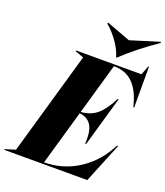

<svg xmlns="http://www.w3.org/2000/svg" viewBox="-222 -1047 998 1159"><g transform="rotate(20 277.5 -468.0)"><path d="M575 -257H582L477 0H-56V-5L10 -25L200 -687L145 -707V-712H566L588 -770H593V-508H588L581 -533Q558 -615 512.5 -658Q467 -701 393 -701L299 -373Q362 -377 403.5 -413Q445 -449 482 -523H488L396 -202H390Q391 -211 391 -228Q391 -296 366.5 -327.5Q342 -359 296 -363L195 -11Q310 -12 405.5 -70Q501 -128 559 -229ZM392 -756H387Q375 -799 342.5 -846Q310 -893 267 -930L271 -936L424 -879L608 -936L611 -930Q488 -846 392 -756Z"/></g></svg>

Font: Nyght Serif Dark Italic
Style: Regular
Weight: 800
Italic angle: -16°
Designer: Maksym Kobuzan
Version: Version 0.400